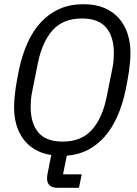

<svg xmlns="http://www.w3.org/2000/svg" viewBox="-20 -730 652 914"><path d="M356 164H254Q204 164 204 119Q204 111 205 104Q206 97 208 89L224 8Q179 1 145.5 -19Q112 -39 90 -69.5Q68 -100 57.5 -138Q47 -176 47 -219Q47 -239 49 -262.5Q51 -286 54.5 -310.5Q58 -335 62.5 -358Q67 -381 71 -401Q86 -471 112 -528Q138 -585 176 -625.5Q214 -666 264 -688Q314 -710 377 -710Q435 -710 477 -692Q519 -674 546.5 -642.5Q574 -611 587.5 -569Q601 -527 601 -479Q601 -459 599 -435.5Q597 -412 593.5 -387.5Q590 -363 585.5 -339.5Q581 -316 577 -297Q563 -231 538.5 -176Q514 -121 479.5 -81Q445 -41 399.5 -17Q354 7 298 11L280 100H369ZM278 -56Q368 -56 418 -112.5Q468 -169 488 -270L514 -400Q519 -423 520.5 -442Q522 -461 522 -477Q522 -555 485.5 -598.5Q449 -642 370 -642Q280 -642 230 -585.5Q180 -529 160 -428L134 -298Q129 -275 127.5 -256Q126 -237 126 -221Q126 -143 162.5 -99.5Q199 -56 278 -56Z"/></svg>

Font: IBM Plex Sans Condensed
Style: Italic
Weight: 400
Width: 3
Italic angle: -11°
Designer: Mike Abbink, Paul van der Laan, Pieter van Rosmalen
Foundry: Bold Monday
Version: Version 1.3